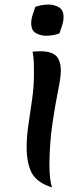

<svg xmlns="http://www.w3.org/2000/svg" viewBox="-20 -808 361 843"><path d="M197 -88Q197 -52 200 -25.5Q203 1 209 15Q142 -6 119.5 -48.5Q97 -91 97 -164Q97 -208 105 -262Q113 -316 121 -372Q129 -428 129 -479Q129 -505 128.5 -530.5Q128 -556 123 -581Q131 -582 140 -582.5Q149 -583 156 -583Q205 -583 226 -563Q247 -543 247 -497Q247 -468 234.5 -407Q222 -346 210 -264Q198 -182 197 -88ZM241 -661Q212 -651 182 -651Q159 -651 138 -662.5Q117 -674 117 -706Q117 -724 123 -741.5Q129 -759 135 -778Q164 -788 194 -788Q217 -788 238 -776.5Q259 -765 259 -733Q259 -715 253 -697.5Q247 -680 241 -661Z"/></svg>

Font: Merienda Medium
Style: Regular
Weight: 500
Designer: Eduardo Rodriguez Tunni
Foundry: Eduardo Rodriguez Tunni
Version: Version 2.001; ttfautohint (v1.8.4.7-5d5b)